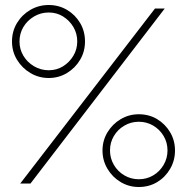

<svg xmlns="http://www.w3.org/2000/svg" viewBox="-20 -734 750 768"><path d="M61 0H102L639 -700H600ZM175 -714Q135 -714 101.5 -694.5Q68 -675 48 -642Q28 -609 28 -568Q28 -528 48 -495Q68 -462 101.5 -442Q135 -422 175 -422Q215 -422 248 -442Q281 -462 300.5 -495Q320 -528 320 -568Q320 -609 300.5 -642Q281 -675 248 -694.5Q215 -714 175 -714ZM175 -684Q207 -684 232.5 -668Q258 -652 273.5 -626Q289 -600 289 -568Q289 -537 273.5 -511Q258 -485 232.5 -469Q207 -453 175 -453Q143 -453 116 -469Q89 -485 73.5 -511Q58 -537 58 -568Q58 -600 73.5 -626Q89 -652 116 -668Q143 -684 175 -684ZM535 -277Q496 -277 463 -257.5Q430 -238 410 -205Q390 -172 390 -132Q390 -92 410 -58.5Q430 -25 463 -5.5Q496 14 535 14Q576 14 608.5 -5.5Q641 -25 660.5 -58.5Q680 -92 680 -132Q680 -172 660.5 -205Q641 -238 608.5 -257.5Q576 -277 535 -277ZM535 -247Q567 -247 593 -231.5Q619 -216 634.5 -190Q650 -164 650 -132Q650 -101 634.5 -74.5Q619 -48 593 -32.5Q567 -17 535 -17Q504 -17 477.5 -32.5Q451 -48 435.5 -74.5Q420 -101 420 -132Q420 -164 435.5 -190Q451 -216 477.5 -231.5Q504 -247 535 -247Z"/></svg>

Font: Advent Pro ExtraLight
Style: Regular
Weight: 250
Version: Version 3.000